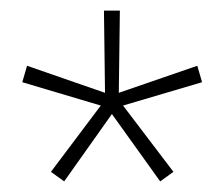

<svg xmlns="http://www.w3.org/2000/svg" viewBox="-20 -767 423 362"><path d="M101 -425 76 -443 170 -568 22 -612 31 -643 178 -592 176 -747H206L204 -592L352 -643L361 -612L212 -568L307 -443L282 -425L191 -552Z"/></svg>

Font: IBM Plex Sans Thai ExtLt
Style: Regular
Weight: 200
Designer: Mike Abbink, Paul van der Laan, Pieter van Rosmalen, Ben Mitchell, Mark Frömberg
Foundry: Bold Monday
Version: Version 1.2